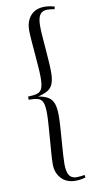

<svg xmlns="http://www.w3.org/2000/svg" viewBox="-112 -871 573 1148"><g transform="rotate(-10 174.0 -297.5)"><path d="M250 231Q195 231 163.5 196.5Q132 162 132 110Q132 85 135 45Q138 5 141.5 -40.5Q145 -86 148 -127.5Q151 -169 151 -195Q151 -241 142.5 -262Q134 -283 113.5 -289Q93 -295 57 -295V-314Q93 -315 113.5 -321.5Q134 -328 142.5 -349Q151 -370 151 -414Q151 -441 148 -480.5Q145 -520 141.5 -562.5Q138 -605 135 -642Q132 -679 132 -702Q132 -758 162 -792Q192 -826 247 -826Q262 -826 277.5 -823.5Q293 -821 307 -817L304 -801Q293 -803 283 -804.5Q273 -806 261 -806Q243 -806 229.5 -798.5Q216 -791 208.5 -771.5Q201 -752 201 -715Q201 -693 203.5 -657Q206 -621 209.5 -580Q213 -539 215.5 -500Q218 -461 218 -435Q218 -391 208 -365Q198 -339 175 -325.5Q152 -312 116 -304Q153 -298 175.5 -284.5Q198 -271 208 -244.5Q218 -218 218 -170Q218 -146 215.5 -106Q213 -66 209.5 -22Q206 22 203.5 60Q201 98 201 119Q201 155 208.5 175.5Q216 196 229.5 203.5Q243 211 262 211Q275 211 285.5 209.5Q296 208 308 206L311 222Q297 226 282 228.5Q267 231 250 231Z"/></g></svg>

Font: Literata 60pt Light
Style: Regular
Weight: 300
Designer: Latin by Veronika Burian and Jose Scaglione. Greek by Irene Vlachou. Cyrillic by Vera Evstafieva.
Foundry: TypeTogether
Version: Version 3.103;gftools[0.9.29]